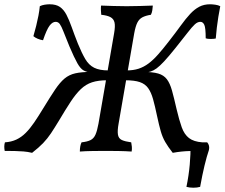

<svg xmlns="http://www.w3.org/2000/svg" viewBox="-53 -705 1049 897"><path d="M754 9Q732 -19 719 -41.5Q706 -64 698 -92Q690 -120 681 -162Q671 -210 662 -242Q653 -274 639 -293.5Q625 -313 600 -321.5Q575 -330 532 -330L538 -376Q570 -376 594.5 -384Q619 -392 641 -408.5Q663 -425 686 -451Q709 -477 736 -512Q768 -553 791.5 -585.5Q815 -618 835.5 -640Q856 -662 878 -673.5Q900 -685 928 -685Q939 -685 953 -683Q967 -681 976 -676Q971 -651 967 -626Q963 -601 960 -576Q957 -551 955 -525Q945 -523 930.5 -523Q916 -523 908 -526Q908 -575 901.5 -589Q895 -603 883 -603Q870 -603 857 -591Q844 -579 823.5 -552.5Q803 -526 767 -481Q735 -441 714 -418.5Q693 -396 678.5 -385.5Q664 -375 651 -371Q638 -367 621 -365L615 -369Q660 -369 686 -361.5Q712 -354 726.5 -335Q741 -316 750.5 -282Q760 -248 772 -195Q784 -144 796 -110.5Q808 -77 830 -60Q852 -43 892 -40Q893 -31 891 -20Q889 -9 884 0Q857 0 836 0.5Q815 1 795.5 3Q776 5 754 9ZM97 9Q76 4 56.5 2.5Q37 1 16 0.5Q-5 0 -31 0Q-33 -10 -33 -20Q-33 -30 -30 -40Q0 -42 23.5 -53Q47 -64 67 -84Q87 -104 106.5 -132.5Q126 -161 149 -199Q182 -253 204.5 -286.5Q227 -320 248.5 -338Q270 -356 299 -362.5Q328 -369 373 -369L374 -365Q352 -368 337.5 -376Q323 -384 308.5 -409.5Q294 -435 271 -489Q253 -533 243.5 -557.5Q234 -582 226.5 -592.5Q219 -603 207 -603Q192 -603 178.5 -585Q165 -567 148 -517Q135 -519 123 -524Q111 -529 103 -536Q110 -560 116 -584Q122 -608 126.5 -631.5Q131 -655 133 -676Q143 -681 155.5 -683Q168 -685 179 -685Q209 -685 227 -672.5Q245 -660 257.5 -636Q270 -612 282 -578Q294 -544 311 -501Q329 -457 345.5 -429Q362 -401 387 -388.5Q412 -376 454 -376L448 -330Q406 -330 377 -320.5Q348 -311 324.5 -288.5Q301 -266 277 -229.5Q253 -193 221 -139Q201 -106 185 -82Q169 -58 149 -37Q129 -16 97 9ZM480 -549Q486 -583 482 -600Q478 -617 463 -625Q448 -633 420 -636Q419 -646 418.5 -656.5Q418 -667 419 -679Q447 -678 477 -677Q507 -676 539 -676Q571 -676 601 -677Q631 -678 661 -679Q660 -667 658.5 -656.5Q657 -646 652 -636Q627 -632 612 -624Q597 -616 588.5 -599Q580 -582 574 -549L501 -127Q495 -94 498 -76Q501 -58 516 -51Q531 -44 560 -40Q562 -31 563 -19.5Q564 -8 562 3Q532 1 501 0.5Q470 0 441 0Q412 0 379 0.5Q346 1 320 3Q320 -10 322 -21Q324 -32 328 -40Q355 -43 370 -50.5Q385 -58 393 -76Q401 -94 407 -127ZM818 168Q829 115 833.5 63.5Q838 12 837 -26L855 -40H915Q928 -25 923 -4Q913 25 902.5 68.5Q892 112 882 168Q868 172 850.5 172Q833 172 818 168Z"/></svg>

Font: Vollkorn
Style: Italic
Weight: 400
Italic angle: -11°
Designer: Friedrich Althausen
Foundry: Friedrich Althausen
Version: Version 5.001